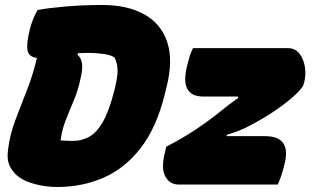

<svg xmlns="http://www.w3.org/2000/svg" viewBox="-20 -740 1290 770"><path d="M390 -720Q491 -720 558.5 -682.5Q626 -645 650.5 -571.5Q675 -498 648 -391L641 -363Q608 -228 544 -146Q480 -64 394.5 -27Q309 10 209 10Q162 10 115 -3Q68 -16 42 -42Q23 -62 15.5 -83Q8 -104 12 -138Q19 -198 41.5 -258Q64 -318 88.5 -380Q113 -442 128 -508Q96 -511 90.5 -537.5Q85 -564 100 -624Q107 -650 115 -668.5Q123 -687 131 -700Q174 -708 243.5 -714Q313 -720 390 -720ZM754 -547H1134Q1163 -547 1180 -526Q1197 -505 1202.5 -473.5Q1208 -442 1200 -410L1198 -402Q1194 -388 1165 -360.5Q1136 -333 1090 -301Q1044 -269 987 -239Q964 -226 939.5 -216.5Q915 -207 889 -199V-194H1042Q1150 -194 1121 -82Q1116 -60 1109 -38.5Q1102 -17 1094 0H696Q660 0 642.5 -33.5Q625 -67 642 -131L647 -152Q708 -183 761 -218Q814 -253 865 -294Q899 -322 935 -347L934 -353H793Q747 -353 730.5 -385Q714 -417 733 -486Q737 -503 742 -518Q747 -533 754 -547ZM223 -177Q230 -176 246.5 -175.5Q263 -175 273 -175Q306 -175 336 -190.5Q366 -206 391.5 -249.5Q417 -293 438 -375L441 -387Q452 -433 451.5 -458.5Q451 -484 440 -509Q424 -520 392.5 -524Q361 -528 332 -528Q313 -528 294 -527L290 -522Q306 -507 309 -485Q312 -463 303 -425Q293 -377 275.5 -336Q258 -295 243 -256.5Q228 -218 223 -177Z"/></svg>

Font: Recursive Sn Csl St Blk
Style: Italic
Weight: 900
Italic angle: -15°
Version: Version 1.079;hotconv 1.0.112;makeotfexe 2.5.65598; ttfautoh